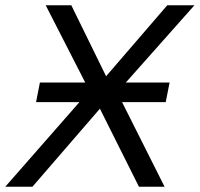

<svg xmlns="http://www.w3.org/2000/svg" viewBox="-39 -708 757 728"><path d="M487.8 0 339.8 -295.9 84 0H-19L262.2 -320.8H97.7L112.3 -395H284.2L134.3 -688H231.4L363.3 -418.9L595.2 -688H698.2L438 -395H604L589.4 -320.8H423.8L585 0Z"/></svg>

Font: Arimo
Style: Italic
Weight: 400
Italic angle: -12°
Designer: Steve Matteson
Foundry: Monotype Imaging Inc.
Version: Version 1.33